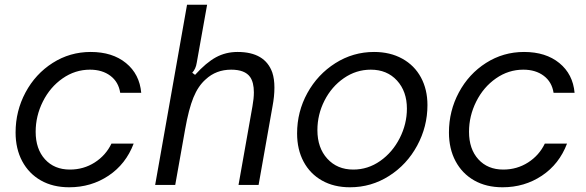

<svg xmlns="http://www.w3.org/2000/svg" viewBox="-20 -783 2483 813"><path d="M46 -222Q46 -313 88 -391.5Q130 -470 203 -516.5Q276 -563 364 -563Q456 -563 513.5 -516Q571 -469 578 -390H489Q482 -436 447.5 -462Q413 -488 361 -488Q298 -488 245 -451Q192 -414 161.5 -353Q131 -292 131 -225Q131 -152 170.5 -108.5Q210 -65 276 -65Q334 -65 381 -95Q428 -125 452 -175H546Q513 -88 439.5 -39Q366 10 273 10Q204 10 153 -19Q102 -48 74 -100.5Q46 -153 46 -222Z M637 0 772 -763H857L813 -517Q809 -491 794 -475L806 -466Q853 -518 894.5 -540.5Q936 -563 986 -563Q1102 -563 1133 -476Q1142 -449 1142 -412Q1142 -375 1134 -333L1075 0H990L1049 -333Q1055 -366 1055 -392Q1055 -434 1039 -457Q1017 -488 959 -488Q895 -488 851 -447Q819 -419 799 -370Q779 -321 764 -236L722 0Z M1238 -218Q1238 -310 1281.5 -389Q1325 -468 1400 -515.5Q1475 -563 1564 -563Q1632 -563 1683.5 -534.5Q1735 -506 1762.5 -455Q1790 -404 1790 -338Q1790 -247 1746.5 -166.5Q1703 -86 1627.5 -38Q1552 10 1462 10Q1394 10 1343.5 -18.5Q1293 -47 1265.5 -98.5Q1238 -150 1238 -218ZM1703 -323Q1703 -396 1661 -442Q1619 -488 1550 -488Q1488 -488 1436 -452Q1384 -416 1354 -357Q1324 -298 1324 -232Q1324 -157 1366 -111Q1408 -65 1476 -65Q1538 -65 1590 -101.5Q1642 -138 1672.5 -198Q1703 -258 1703 -323Z M1881 -222Q1881 -313 1923 -391.5Q1965 -470 2038 -516.5Q2111 -563 2199 -563Q2291 -563 2348.5 -516Q2406 -469 2413 -390H2324Q2317 -436 2282.5 -462Q2248 -488 2196 -488Q2133 -488 2080 -451Q2027 -414 1996.5 -353Q1966 -292 1966 -225Q1966 -152 2005.5 -108.5Q2045 -65 2111 -65Q2169 -65 2216 -95Q2263 -125 2287 -175H2381Q2348 -88 2274.5 -39Q2201 10 2108 10Q2039 10 1988 -19Q1937 -48 1909 -100.5Q1881 -153 1881 -222Z"/></svg>

Font: Open Sauce Sans
Style: Italic
Weight: 400
Italic angle: -10°
Designer: Alfredo Marco Pradil
Foundry: Creative Sauce Fz LLC
Version: Version 1.477